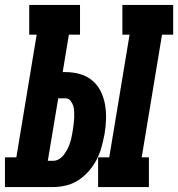

<svg xmlns="http://www.w3.org/2000/svg" viewBox="-55 -755 719 775"><path d="M341 0V-120H386L468 -615H439V-735H644V-615H599L517 -120H546V0ZM-35 0V-120H11L93 -615H63V-735H268V-615H223L198 -464H210Q240 -464 268 -456Q296 -448 317.5 -430Q339 -412 351.5 -386.5Q364 -361 369 -332.5Q374 -304 373 -273.5Q372 -243 367 -214Q362 -188 355 -162Q348 -136 335.5 -111.5Q323 -87 304.5 -65.5Q286 -44 262.5 -28.5Q239 -13 212.5 -6.5Q186 0 160 0ZM160 -106Q173 -106 184.5 -113.5Q196 -121 204 -132Q212 -143 218 -155Q224 -167 228 -179.5Q232 -192 234.5 -205Q237 -218 239 -230Q241 -243 242.5 -255.5Q244 -268 244.5 -280Q245 -292 244.5 -304.5Q244 -317 240.5 -328Q237 -339 229.5 -348.5Q222 -358 210 -358H180L138 -106Z"/></svg>

Font: Iosevka Slab HvExObl
Style: Regular
Weight: 900
Width: 7
Italic angle: -9°
Monospace: yes
Designer: Belleve Invis
Foundry: Belleve Invis
Version: Version 11.1.1; ttfautohint (v1.8.3)